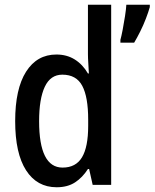

<svg xmlns="http://www.w3.org/2000/svg" viewBox="-20 -780 652 810"><path d="M612 -750Q606 -729 595.5 -701.5Q585 -674 571.5 -647Q558 -620 546 -600H488V-612Q492 -626 497.5 -654.5Q503 -683 507.5 -712.5Q512 -742 513 -760H612ZM219 10Q136 10 90 -61.5Q44 -133 44 -269Q44 -405 90 -477.5Q136 -550 218 -550Q262 -550 295.5 -529Q329 -508 351 -470H355Q354 -492 352.5 -513.5Q351 -535 351 -552V-760H449V0H371L356 -67H351Q328 -31 296.5 -10.5Q265 10 219 10ZM244 -73Q300 -73 326 -116.5Q352 -160 352 -249V-275Q352 -371 327 -418Q302 -465 243 -465Q193 -465 169 -414Q145 -363 145 -269Q145 -73 244 -73Z"/></svg>

Font: Noto Sans Condensed Medium
Style: Regular
Weight: 500
Width: 3
Designer: Monotype Design Team
Foundry: Monotype Imaging Inc.
Version: Version 2.013; ttfautohint (v1.8.4.7-5d5b)